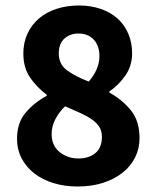

<svg xmlns="http://www.w3.org/2000/svg" viewBox="-20 -667 568 699"><path d="M263 12Q215 12 174.5 -0.5Q134 -13 104.5 -36Q75 -59 58.5 -91Q42 -123 42 -162Q42 -220 73.5 -257Q105 -294 150 -318V-322Q113 -350 89 -385.5Q65 -421 65 -472Q65 -512 80 -544.5Q95 -577 122 -600Q149 -623 186.5 -635Q224 -647 268 -647Q311 -647 347 -634.5Q383 -622 408 -599.5Q433 -577 447 -544.5Q461 -512 461 -473Q461 -427 436 -391.5Q411 -356 378 -334V-330Q424 -305 456 -266Q488 -227 488 -164Q488 -126 472 -94Q456 -62 426.5 -38.5Q397 -15 355.5 -1.5Q314 12 263 12ZM303 -370Q342 -415 342 -463Q342 -500 321.5 -522.5Q301 -545 265 -545Q236 -545 215 -527Q194 -509 194 -472Q194 -433 224 -411Q254 -389 303 -370ZM266 -90Q303 -90 327 -109.5Q351 -129 351 -169Q351 -190 341.5 -205Q332 -220 314 -232.5Q296 -245 271.5 -256Q247 -267 217 -280Q196 -260 182 -234Q168 -208 168 -179Q168 -137 197 -113.5Q226 -90 266 -90Z"/></svg>

Font: hySource Sans Pro
Style: Bold
Weight: 700
Designer: Paul D. Hunt
Foundry: Adobe Systems Incorporated
Version: Version 2.021;PS 2.000;hotconv 1.0.86;makeotf.lib2.5.63406